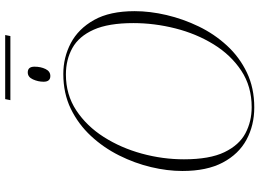

<svg xmlns="http://www.w3.org/2000/svg" viewBox="-150 -839 1000 740"><g transform="rotate(-90 350.0 -469.0)"><path d="M334 -929 338 -949H585L581 -929ZM427 -775Q405 -775 405 -801Q405 -822 414 -842Q423 -862 441 -862Q463 -862 463 -836Q463 -812 454 -793.5Q445 -775 427 -775ZM306 11Q237 11 181.5 -19Q126 -49 93.5 -110.5Q61 -172 61 -266Q61 -324 76 -387Q91 -450 121 -510Q151 -570 196 -618.5Q241 -667 300.5 -696Q360 -725 435 -725Q499 -725 554 -696Q609 -667 643 -606.5Q677 -546 677 -450Q677 -391 662 -327Q647 -263 618 -203Q589 -143 544.5 -94.5Q500 -46 440.5 -17.5Q381 11 306 11ZM307 1Q387 1 447.5 -39Q508 -79 549 -145.5Q590 -212 610.5 -293Q631 -374 631 -455Q631 -551 605.5 -608Q580 -665 535 -690Q490 -715 433 -715Q355 -715 294.5 -675Q234 -635 192 -569Q150 -503 128 -422.5Q106 -342 106 -260Q106 -161 133.5 -104Q161 -47 206.5 -23Q252 1 307 1Z"/></g></svg>

Font: Noto Serif Display ExtraLight
Style: Italic
Weight: 200
Italic angle: -12°
Designer: Monotype Design Team
Foundry: Monotype Imaging Inc.
Version: Version 2.009